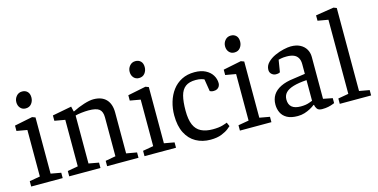

<svg xmlns="http://www.w3.org/2000/svg" viewBox="-71 -1054 2793 1419"><g transform="rotate(-15 1325.5 -345.0)"><path d="M26 0V-41L107 -55V-411L27 -425V-466L165 -494L189 -485V-55L267 -41V0ZM137 -568Q112 -568 96.5 -585.5Q81 -603 81 -630Q81 -656 98 -676Q115 -696 142 -696Q167 -696 182.5 -680.5Q198 -665 198 -636Q198 -609 182 -588.5Q166 -568 137 -568Z M317 0V-41L397 -55V-411L317 -425V-466L464 -494L473 -455H477Q518 -476 562.5 -490Q607 -504 636 -504Q700 -504 733.5 -468.5Q767 -433 767 -367V-55L847 -41V0H607V-41L685 -55V-353Q685 -397 662 -415.5Q639 -434 580 -434Q555 -434 525.5 -430.5Q496 -427 479 -422V-55L556 -41V0Z M893 0V-41L974 -55V-411L894 -425V-466L1032 -494L1056 -485V-55L1134 -41V0ZM1004 -568Q979 -568 963.5 -585.5Q948 -603 948 -630Q948 -656 965 -676Q982 -696 1009 -696Q1034 -696 1049.5 -680.5Q1065 -665 1065 -636Q1065 -609 1049 -588.5Q1033 -568 1004 -568Z M1397 9Q1335 9 1286.5 -18Q1238 -45 1210.5 -99Q1183 -153 1183 -234Q1183 -287 1197.5 -336Q1212 -385 1240.5 -423Q1269 -461 1311.5 -482.5Q1354 -504 1409 -504Q1459 -504 1493 -486.5Q1527 -469 1544.5 -440.5Q1562 -412 1562 -379Q1562 -367 1556 -356Q1550 -345 1539 -339Q1528 -333 1512 -333Q1501 -333 1493.5 -335.5Q1486 -338 1483 -340L1468 -433Q1464 -436 1446.5 -441Q1429 -446 1404 -446Q1353 -446 1324.5 -424.5Q1296 -403 1284.5 -359Q1273 -315 1273 -246Q1273 -178 1290.5 -137.5Q1308 -97 1344 -79Q1380 -61 1433 -61Q1480 -61 1509.5 -70Q1539 -79 1544 -82L1557 -52Q1554 -49 1535.5 -34Q1517 -19 1482.5 -5Q1448 9 1397 9Z M1623 0V-41L1704 -55V-411L1624 -425V-466L1762 -494L1786 -485V-55L1864 -41V0ZM1734 -568Q1709 -568 1693.5 -585.5Q1678 -603 1678 -630Q1678 -656 1695 -676Q1712 -696 1739 -696Q1764 -696 1779.5 -680.5Q1795 -665 1795 -636Q1795 -609 1779 -588.5Q1763 -568 1734 -568Z M2065 7Q2014 7 1983.5 -10Q1953 -27 1939.5 -55.5Q1926 -84 1926 -117Q1926 -159 1945.5 -190Q1965 -221 2005 -241Q2045 -261 2105 -268L2195 -281V-356Q2195 -385 2183.5 -404Q2172 -423 2150.5 -431.5Q2129 -440 2097 -440Q2072 -440 2055 -436.5Q2038 -433 2035 -432L2020 -340Q2019 -339 2012 -336Q2005 -333 1988 -333Q1971 -333 1956.5 -345.5Q1942 -358 1942 -379Q1942 -410 1965.5 -434Q1989 -458 2023 -473.5Q2057 -489 2091 -496.5Q2125 -504 2146 -504Q2189 -504 2218 -488.5Q2247 -473 2262 -447Q2277 -421 2277 -389V-68L2348 -54V-16Q2345 -15 2332.5 -10Q2320 -5 2299.5 -0.5Q2279 4 2252 4Q2224 4 2213.5 -11Q2203 -26 2201 -42H2197Q2182 -30 2161.5 -19Q2141 -8 2117 -0.5Q2093 7 2065 7ZM2105 -56Q2143 -56 2169 -65.5Q2195 -75 2195 -75V-233Q2133 -229 2093 -217Q2053 -205 2033.5 -184.5Q2014 -164 2014 -132Q2014 -56 2105 -56Z M2387 0V-41L2467 -55V-622L2387 -636V-677L2526 -699L2549 -690V-55L2627 -41V0Z"/></g></svg>

Font: Faustina Light
Style: Regular
Weight: 400
Version: Version 1.200